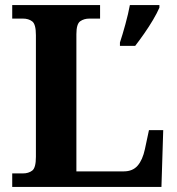

<svg xmlns="http://www.w3.org/2000/svg" viewBox="-20 -734 694 754"><path d="M451 -567Q461 -597 472.5 -639Q484 -681 490 -714H606V-704Q597 -683 581 -656Q565 -629 546.5 -602.5Q528 -576 511 -554H451ZM28 0V-53H70Q92 -53 106.5 -64Q121 -75 121 -118V-596Q121 -639 106.5 -650Q92 -661 70 -661H28V-714H373V-661H331Q310 -661 295 -650.5Q280 -640 280 -600V-61H466Q501 -61 520.5 -83.5Q540 -106 549 -148L565 -223H621L614 0Z"/></svg>

Font: NotoSerif-Bold
Style: Regular
Weight: 700
Designer: Monotype Design Team
Foundry: Monotype Imaging Inc.
Version: Version 2.007; ttfautohint (v1.8) -l 8 -r 50 -G 200 -x 14 -D